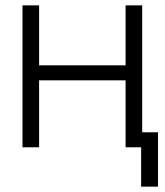

<svg xmlns="http://www.w3.org/2000/svg" viewBox="-20 -550 615 717"><path d="M507 147V0H449V-250H126V0H64V-530H126V-306H449V-530H511V-56H570V147Z"/></svg>

Font: Jozsika Light
Style: Regular
Weight: 300
Monospace: yes
Designer: Belleve Invis
Foundry: Belleve Invis
Version: 2.1.0